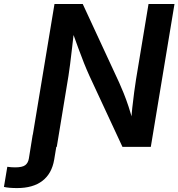

<svg xmlns="http://www.w3.org/2000/svg" viewBox="-130 -748 909 978"><path d="M-109.9 204.1 -92.8 101.6Q-83 103 -72.5 103.8Q-62 104.5 -52.7 104.5Q-16.6 104.5 -1.7 93.5Q13.2 82.5 17.1 59.1L36.6 -62H167L146 65.4Q133.8 136.7 85.9 173.3Q38.1 210 -43 210Q-63.5 210 -80.8 208.5Q-98.1 207 -109.9 204.1ZM26.9 0 147.5 -727.5H291.5L477.5 -326.2Q487.3 -304.2 499.8 -273.7Q512.2 -243.2 525.1 -204.3Q538.1 -165.5 549.3 -118.7L536.1 -115.2Q539.1 -155.3 543.7 -197.8Q548.3 -240.2 553.5 -278.8Q558.6 -317.4 563 -344.2L626.5 -727.5H758.8L638.2 0H493.7L325.7 -361.3Q311.5 -392.6 298.1 -426Q284.7 -459.5 269 -502.4Q253.4 -545.4 231.9 -605L249 -607.4Q242.7 -551.3 237.1 -503.9Q231.4 -456.5 227.1 -420.7Q222.7 -384.8 218.8 -361.8L159.2 0Z"/></svg>

Font: Inter 16pt SemiBold
Style: Italic
Weight: 600
Italic angle: -9.3988°
Version: Version 4.001;git-66647c0bb